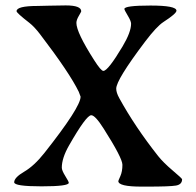

<svg xmlns="http://www.w3.org/2000/svg" viewBox="-20 -693 729 713"><path d="M526.4 0H505.4Q419.4 0 419.4 -20.5Q419.4 -22 427 -39.1Q434.6 -56.2 434.6 -81.1Q434.6 -106 364.7 -215.8Q333.5 -265.1 318.8 -265.1Q300.3 -265.1 235.8 -151.9Q209.5 -105.5 209.5 -70.3Q209.5 -60.1 222.4 -39.3Q235.4 -18.6 235.4 -14.2Q235.4 -1 134 -1Q32.7 -1 32.7 -16.1Q32.7 -33.7 69.8 -55.4Q106.9 -77.1 144.5 -124.5Q279.3 -294.9 279.3 -334L272.5 -352.1Q238.8 -421.9 128.4 -566.4Q107.4 -593.8 89.4 -607.9Q41.5 -645 41.5 -651.4Q41.5 -670.9 119.6 -670.9L162.1 -671.9Q204.6 -672.9 224.1 -672.9Q281.7 -672.9 281.7 -650.9Q281.7 -649.4 272.7 -634Q263.7 -618.7 263.7 -607.9Q263.7 -572.8 329.6 -469.7Q355 -429.7 363.8 -429.7Q380.9 -429.7 435.1 -520.5Q466.8 -573.7 466.8 -605Q466.8 -614.7 454.3 -635.3Q441.9 -655.8 441.9 -659.7Q441.9 -672.4 538.6 -672.4Q635.3 -672.4 635.3 -653.3Q635.3 -642.6 586.9 -611.3Q561.5 -594.7 519 -538.6Q411.6 -396.5 411.6 -363.8Q411.6 -349.1 422.9 -328.6Q481 -222.7 567.4 -113.3Q586.4 -89.4 621.3 -59.8Q656.2 -30.3 656.2 -27.3Q656.2 -7.8 633.3 -3.9Q610.4 0 526.4 0Z"/></svg>

Font: Averia Serif
Style: Regular
Weight: 500
Version: Version 1.0